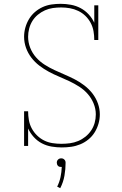

<svg xmlns="http://www.w3.org/2000/svg" viewBox="-20 -763 640 1004"><path d="M303 8Q277 8 250 3.5Q223 -1 199 -13.5Q175 -26 156.5 -46.5Q138 -67 127 -91V0H106V-181H127Q127 -158 131 -135Q135 -112 146 -91.5Q157 -71 174 -54.5Q191 -38 211.5 -28Q232 -18 255 -14.5Q278 -11 301 -11Q324 -11 346 -14Q368 -17 388.5 -25.5Q409 -34 426.5 -48Q444 -62 456.5 -80.5Q469 -99 475 -120.5Q481 -142 481 -165Q481 -194 469.5 -222Q458 -250 438.5 -272Q419 -294 394 -310Q369 -326 342.5 -338.5Q316 -351 288.5 -362.5Q261 -374 235 -388Q209 -402 185.5 -420Q162 -438 144 -461.5Q126 -485 116 -513Q106 -541 106 -571Q106 -595 112.5 -618.5Q119 -642 131.5 -663Q144 -684 162.5 -700Q181 -716 203 -726Q225 -736 249 -739.5Q273 -743 298 -743Q324 -743 351 -738Q378 -733 401.5 -720.5Q425 -708 443.5 -688Q462 -668 473 -644V-735H494V-554H473Q473 -577 469 -600Q465 -623 454 -643.5Q443 -664 426.5 -680Q410 -696 389 -706Q368 -716 345.5 -720Q323 -724 300 -724Q278 -724 256.5 -721Q235 -718 215 -709Q195 -700 178 -686Q161 -672 149.5 -653.5Q138 -635 132.5 -613.5Q127 -592 127 -571Q127 -541 138 -513Q149 -485 168.5 -463Q188 -441 213 -425Q238 -409 265 -396.5Q292 -384 319 -372.5Q346 -361 372 -347.5Q398 -334 422 -315.5Q446 -297 464 -273.5Q482 -250 492 -222Q502 -194 502 -165Q502 -140 495 -116Q488 -92 475 -71Q462 -50 442.5 -34Q423 -18 400 -8.5Q377 1 352.5 4.5Q328 8 303 8ZM295 221 279 213Q291 189 296.5 163Q302 137 303 110Q303 110 302 110Q301 110 300 110Q295 110 291 109Q287 108 283.5 104.5Q280 101 278.5 96.5Q277 92 277 88Q277 83 278.5 79Q280 75 283.5 71.5Q287 68 291 66.5Q295 65 300 65Q305 65 309 66.5Q313 68 316.5 71.5Q320 75 321.5 79Q323 83 323 88Q323 122 317 156Q311 190 295 221Z"/></svg>

Font: Iosevka Curly Slab ThEx
Style: Regular
Weight: 100
Width: 7
Monospace: yes
Designer: Belleve Invis
Foundry: Belleve Invis
Version: Version 11.1.0; ttfautohint (v1.8.3)